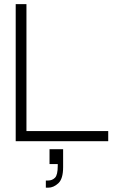

<svg xmlns="http://www.w3.org/2000/svg" viewBox="-20 -670 568 911"><path d="M493.5 0H54.5V-650.5H105.5V-48H493.5ZM215 38H279.5V123Q279.5 178.5 256.8 199.5Q234 220.5 209 220.5H197.5V186.5H208Q228 186.5 241 173.2Q254 160 254 117V108.5H215Z"/></svg>

Font: Overused Grotesk Light
Style: Regular
Weight: 300
Version: Version 0.004